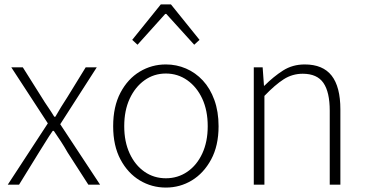

<svg xmlns="http://www.w3.org/2000/svg" viewBox="-20 -834 1650 867"><path d="M15 0 196 -277 31 -530H83L168 -395Q182 -372 196.5 -351Q211 -330 225 -307H230Q243 -330 256 -351Q269 -372 284 -395L367 -530H417L252 -273L432 0H379L285 -146Q271 -171 255 -195.5Q239 -220 223 -243H218Q202 -220 187 -195.5Q172 -171 156 -146L66 0Z M729 13Q665 13 611 -19.5Q557 -52 524 -114Q491 -176 491 -264Q491 -353 524 -415.5Q557 -478 611 -510.5Q665 -543 729 -543Q777 -543 820 -524.5Q863 -506 896 -470.5Q929 -435 948 -382.5Q967 -330 967 -264Q967 -176 933.5 -114Q900 -52 846.5 -19.5Q793 13 729 13ZM729 -29Q783 -29 826 -58.5Q869 -88 893.5 -141Q918 -194 918 -264Q918 -335 893.5 -388Q869 -441 826 -471.5Q783 -502 729 -502Q675 -502 632.5 -471.5Q590 -441 565.5 -388Q541 -335 541 -264Q541 -194 565.5 -141Q590 -88 632.5 -58.5Q675 -29 729 -29ZM577 -654 706 -814H752L881 -654L857 -632L731 -771H726L601 -632Z M1126 0V-530H1166L1172 -447H1174Q1215 -488 1258 -515.5Q1301 -543 1356 -543Q1438 -543 1477.5 -492.5Q1517 -442 1517 -340V0H1469V-334Q1469 -418 1440.5 -459.5Q1412 -501 1347 -501Q1300 -501 1261 -476Q1222 -451 1174 -401V0Z"/></svg>

Font: Noto Sans TC ExtraLight
Style: Regular
Weight: 250
Designer: Ryoko NISHIZUKA  (kana, bopomofo & ideographs); Paul D. Hunt (Latin, Greek & Cyrillic); Sandoll Communications , Soo-you
Foundry: Adobe
Version: Version 2.004-H2;hotconv 1.0.118;makeotfexe 2.5.65603